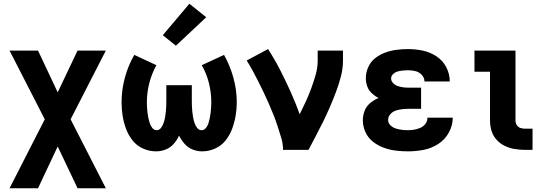

<svg xmlns="http://www.w3.org/2000/svg" viewBox="-20 -800 2920 1025"><path d="M31 205H183L288 -18L394 205H545L357 -163L545 -530H394L288 -307L183 -530H31L219 -163Z M1059 8Q1095 8 1128.5 -7Q1162 -22 1184.5 -50.5Q1207 -79 1219.5 -113Q1232 -147 1238 -182.5Q1244 -218 1244 -254Q1244 -320 1226 -385Q1208 -450 1176 -507L1057 -452Q1083 -407 1095.5 -356Q1108 -305 1108 -254Q1108 -240 1107 -226Q1106 -212 1104.5 -198Q1103 -184 1100 -170Q1097 -156 1093 -142.5Q1089 -129 1079.5 -117Q1070 -105 1056 -105Q1041 -105 1031.5 -118.5Q1022 -132 1017.5 -146.5Q1013 -161 1010.5 -175.5Q1008 -190 1006.5 -205Q1005 -220 1004.5 -235Q1004 -250 1004 -265V-345H868V-265Q868 -250 867.5 -235Q867 -220 865.5 -205Q864 -190 861.5 -175.5Q859 -161 854.5 -146.5Q850 -132 840.5 -118.5Q831 -105 816 -105Q802 -105 793 -117Q784 -129 779.5 -142.5Q775 -156 772 -170Q769 -184 767.5 -198Q766 -212 765 -226Q764 -240 764 -254Q764 -305 777 -356Q790 -407 815 -452L697 -507Q664 -450 646.5 -385Q629 -320 629 -254Q629 -218 634.5 -182.5Q640 -147 652.5 -113Q665 -79 687.5 -50.5Q710 -22 743.5 -7Q777 8 813 8Q840 8 865 -2Q890 -12 907.5 -32Q925 -52 936 -76Q948 -52 965.5 -32Q983 -12 1008 -2Q1033 8 1059 8ZM919 -556 1081 -708 991 -780 849 -612Z M1491 0H1627Q1647 -38 1667 -76Q1687 -114 1706 -152.5Q1725 -191 1742 -230.5Q1759 -270 1774 -310Q1789 -350 1800 -392Q1811 -434 1811 -477V-530H1676V-477Q1676 -439 1665.5 -402Q1655 -365 1642 -329.5Q1629 -294 1613 -259Q1597 -224 1580 -190Q1558 -251 1531.5 -310Q1505 -369 1475.5 -426.5Q1446 -484 1411 -538L1297 -477Q1314 -450 1329.5 -421.5Q1345 -393 1359.5 -364Q1374 -335 1388 -306Q1402 -277 1415 -247Q1428 -217 1440 -187Q1452 -157 1462 -126Q1472 -95 1481.5 -64Q1491 -33 1491 0Z M2158 8Q2200 8 2241.5 0Q2283 -8 2319 -31Q2355 -54 2376 -92Q2397 -130 2397 -172H2262Q2262 -154 2251.5 -139.5Q2241 -125 2225 -118Q2209 -111 2192 -108Q2175 -105 2158 -105Q2141 -105 2125 -107Q2109 -109 2093 -114Q2077 -119 2064.5 -131Q2052 -143 2052 -160Q2052 -177 2064 -190.5Q2076 -204 2092.5 -209.5Q2109 -215 2126 -217Q2143 -219 2160 -219H2228V-332H2160Q2146 -332 2131.5 -334Q2117 -336 2103.5 -340.5Q2090 -345 2079 -356Q2068 -367 2068 -381Q2068 -395 2079 -405Q2090 -415 2103 -418.5Q2116 -422 2130 -423.5Q2144 -425 2158 -425Q2177 -425 2197 -420.5Q2217 -416 2231.5 -400.5Q2246 -385 2246 -365H2381V-366Q2381 -406 2362 -442Q2343 -478 2309 -500Q2275 -522 2236 -530Q2197 -538 2158 -538Q2127 -538 2096.5 -534Q2066 -530 2037 -519.5Q2008 -509 1983.5 -490Q1959 -471 1946 -442Q1933 -413 1933 -383Q1933 -360 1940.5 -339Q1948 -318 1964.5 -302.5Q1981 -287 2001 -277Q1977 -267 1956.5 -250Q1936 -233 1926.5 -208.5Q1917 -184 1917 -158Q1917 -125 1931 -94.5Q1945 -64 1971 -43.5Q1997 -23 2028.5 -11.5Q2060 0 2092.5 4Q2125 8 2158 8Z M2783 0H2823V-113H2783Q2770 -113 2758 -117Q2746 -121 2739 -132Q2732 -143 2732 -156V-530H2513V-417H2596V-156Q2596 -128 2604 -101.5Q2612 -75 2631 -54Q2650 -33 2675 -21Q2700 -9 2727.5 -4.5Q2755 0 2783 0Z"/></svg>

Font: Iosevka Sparkle Extrabold
Style: Regular
Weight: 800
Designer: Belleve Invis
Foundry: Belleve Invis
Version: Version 4.5.0; ttfautohint (v1.8.3)